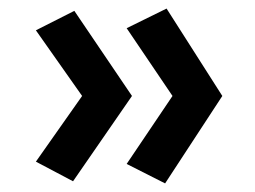

<svg xmlns="http://www.w3.org/2000/svg" viewBox="-20 -489 590 444"><path d="M378.9 -267.1 272.9 -423.8 365.2 -469.2 494.1 -267.1 361.8 -64.9 272.9 -109.9ZM169.9 -267.1 63 -418.9 151.9 -463.9 285.2 -267.1 148.9 -69.8 63 -115.2Z"/></svg>

Font: Code New Roman
Style: Bold
Weight: 700
Monospace: yes
Designer: Sam Radian
Foundry: Code New Roman
Version: Version 1.508 October 19, 2014